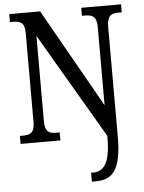

<svg xmlns="http://www.w3.org/2000/svg" viewBox="-62 -763 788 1052"><g transform="rotate(-5 332.0 -237.0)"><path d="M400 240H424C517 240 563 185 563 7V-600C563 -659 589 -670 625 -670H644V-714H425V-670H444C479 -670 506 -660 506 -604V-171L199 -714H29V-670H48C83 -670 110 -662 110 -604V-114C110 -52 84 -44 45 -44H29V0H248V-44H229C192 -44 167 -52 167 -114V-582L506 -3V10C506 146 470 191 413 191H400Z"/></g></svg>

Font: Noto Serif Thai Condensed Medium
Style: Regular
Weight: 500
Width: 3
Designer: Monotype Design Team
Foundry: Monotype Imaging Inc.
Version: Version 2.002